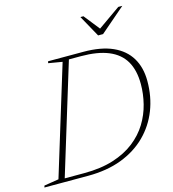

<svg xmlns="http://www.w3.org/2000/svg" viewBox="-152 -968 965 1071"><g transform="rotate(-15 330.0 -433.0)"><path d="M206.5 -20Q303 -20 375.5 -43Q448 -66 498.8 -105.8Q549.5 -145.5 580.8 -196.5Q612 -247.5 626.2 -304.5Q640.5 -361.5 640.5 -418.5Q640.5 -498.5 610 -550.8Q579.5 -603 516.8 -629Q454 -655 357.5 -655H252.5L268.5 -675H377.5Q479 -675 546 -645Q613 -615 646.5 -559.2Q680 -503.5 680 -425.5Q680 -335 649.8 -257.8Q619.5 -180.5 561 -122.5Q502.5 -64.5 417.8 -32.2Q333 0 224 0H62L60 -20ZM251 -651 171 -664.5 173.5 -675H294.5L88 0H-28.5L-25.5 -10.5L59 -24ZM653.5 -866.5 509 -742H480.5L411.5 -866.5H429L507.5 -767.5H489L630 -866.5Z"/></g></svg>

Font: Newsreader 24pt ExtraLight
Style: Italic
Weight: 250
Italic angle: -17°
Designer: Hugues Gentile
Foundry: Production Type
Version: Version 1.003